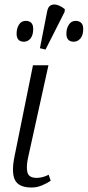

<svg xmlns="http://www.w3.org/2000/svg" viewBox="-20 -827 391 856"><path d="M121 9Q63 9 46.5 -25Q30 -59 45 -131L127 -536H196L106 -128Q96 -85 102 -59.5Q108 -34 143 -34Q170 -34 197 -48L206 -21Q188 -9 166 0Q144 9 121 9ZM183 -606 158 -612 190 -775Q194 -798 207.5 -804Q221 -810 238 -804Q255 -798 269 -786L268 -774ZM309 -641Q276 -641 276 -677Q276 -700 287 -717Q298 -734 317 -734Q332 -734 341.5 -725.5Q351 -717 351 -698Q351 -670 338.5 -655.5Q326 -641 309 -641ZM87 -641Q54 -641 54 -677Q54 -700 64.5 -717Q75 -734 95 -734Q110 -734 119 -725.5Q128 -717 128 -698Q128 -670 116 -655.5Q104 -641 87 -641Z"/></svg>

Font: Noto Serif SemiCondensed Light
Style: Italic
Weight: 300
Width: 4
Italic angle: -12°
Designer: Monotype Design Team
Foundry: Monotype Imaging Inc.
Version: Version 2.013; ttfautohint (v1.8.4.7-5d5b)